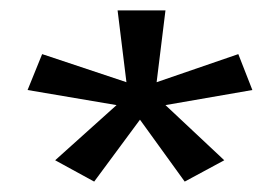

<svg xmlns="http://www.w3.org/2000/svg" viewBox="-20 -669 538 369"><path d="M465 -496 438 -565 281 -511 298 -649H206L223 -511L61 -565L33 -496L204 -467L86 -361L161 -320L249 -439L335 -320L411 -361L298 -467Z"/></svg>

Font: Gamestation Extended
Style: Regular
Weight: 400
Width: 7
Designer: Jonas Hecksher
Foundry: Jonas Hecksher, Playtypeª, e-types AS
Version: Version 1.003